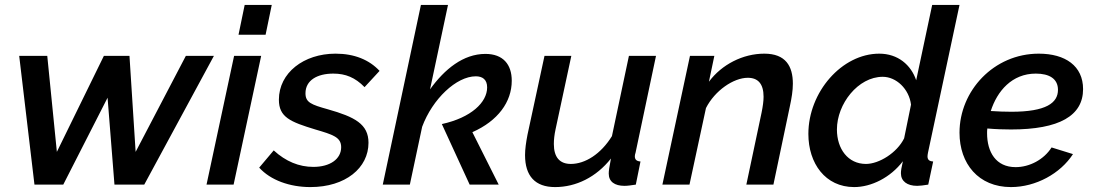

<svg xmlns="http://www.w3.org/2000/svg" viewBox="-20 -750 4443 780"><path d="M58 -523 120 0H237L417 -353L445 0H566L849 -523H735L531 -133L506 -523H402L211 -133L172 -523Z M974 -730 949 -609H1059L1084 -730ZM931 -523 819 0H929L1041 -523Z M1033 -69C1079 -18 1157 10 1241 10C1384 10 1477 -68 1477 -170C1477 -246 1421 -275 1312 -306C1244 -325 1221 -334 1221 -371C1221 -424 1269 -451 1334 -451C1384 -451 1423 -435 1461 -396L1522 -462C1480 -507 1420 -532 1343 -532C1214 -532 1113 -454 1113 -345C1113 -274 1159 -255 1261 -224C1332 -203 1366 -193 1366 -152C1366 -104 1321 -72 1253 -72C1195 -72 1141 -94 1092 -139Z M2059 -422C2059 -488 2024 -531 1952 -531C1862 -531 1786 -469 1727 -387L1800 -730H1690L1535 0H1645L1695 -235C1737 -348 1834 -440 1913 -440C1940 -440 1959 -427 1959 -395C1959 -334 1894 -272 1775 -246L1888 0H2006L1899 -213C2003 -259 2059 -336 2059 -422Z M2113 -120C2113 -35 2154 10 2235 10C2320 10 2402 -30 2462 -106C2455 -70 2453 -56 2453 -45C2453 -12 2477 5 2517 5C2529 5 2543 3 2563 0L2582 -94C2567 -95 2559 -101 2559 -115C2559 -119 2560 -124 2562 -130L2645 -523H2535L2466 -197C2421 -124 2357 -84 2299 -84C2254 -84 2230 -111 2230 -165C2230 -182 2232 -202 2237 -225L2301 -523H2192L2123 -203C2117 -172 2113 -144 2113 -120Z M2783 -523 2671 0H2781L2848 -311C2884 -382 2960 -434 3018 -434C3059 -434 3082 -410 3082 -357C3082 -339 3079 -318 3074 -293L3012 0H3122L3189 -319C3196 -351 3201 -382 3201 -410C3201 -481 3172 -532 3085 -532C2998 -532 2912 -488 2860 -418L2882 -523Z M3264 -206C3264 -86 3333 10 3450 10C3519 10 3597 -28 3648 -95C3642 -70 3640 -56 3640 -46C3640 -14 3665 5 3706 5C3717 5 3732 3 3751 0L3771 -94C3755 -95 3748 -101 3748 -115C3748 -119 3749 -124 3750 -130L3878 -730H3767L3702 -424C3681 -486 3628 -532 3552 -532C3400 -532 3264 -376 3264 -206ZM3653 -188C3624 -129 3551 -84 3498 -84C3425 -84 3380 -145 3380 -224C3380 -328 3466 -438 3566 -438C3621 -438 3673 -389 3681 -325Z M4087 -224C4284 -224 4380 -280 4380 -388C4380 -482 4308 -532 4200 -532C4017 -532 3878 -381 3878 -211C3878 -85 3955 10 4087 10C4188 10 4288 -45 4339 -124L4252 -151C4221 -102 4163 -71 4106 -71C4026 -71 3990 -132 3990 -209C3990 -215 3990 -221 3991 -228C4026 -225 4059 -224 4087 -224ZM4188 -451C4243 -451 4278 -430 4278 -385C4278 -332 4230 -296 4089 -296C4063 -296 4035 -297 4005 -299C4031 -380 4091 -451 4188 -451Z"/></svg>

Font: FIGSv2-sans-serif SmBold Italic
Style: Regular
Weight: 600
Italic angle: -12°
Designer: Matt McInerney, Pablo Impallari, Rodrigo Fuenzalida
Foundry: Matt McInerney, Pablo Impallari, Rodrigo Fuenzalida
Version: Version 4.020;hotconv 1.0.109;makeotfexe 2.5.65596